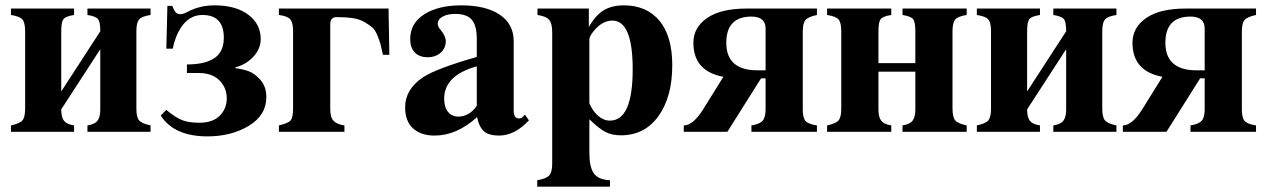

<svg xmlns="http://www.w3.org/2000/svg" viewBox="-20 -493 4734 718"><path d="M355 -84V-309L209 -84Q209 -54 219.5 -41Q230 -28 257 -24V0H21V-24Q54 -31 64 -43Q74 -55 74 -87V-376Q74 -408 64 -420Q54 -432 21 -437V-461H257V-437Q225 -432 217 -421Q209 -410 209 -376V-151L355 -376Q355 -410 347 -421Q339 -432 307 -437V-461H543V-437Q510 -432 500 -420Q490 -408 490 -376V-87Q490 -55 500 -43Q510 -31 543 -24V0H307V-24Q334 -28 344.5 -41.5Q355 -55 355 -84Z M602 -311 606 -471H624Q631 -453 637.5 -446.5Q644 -440 654 -440Q666 -440 682 -449Q727 -473 782 -473Q862 -473 908.5 -438Q955 -403 955 -347Q955 -311 928 -281.5Q901 -252 860 -241V-238Q886 -235 909 -227Q932 -219 954 -194Q976 -169 976 -130Q976 -62 910.5 -22.5Q845 17 756 17Q631 17 581 -61L602 -82Q638 -52 663 -43Q688 -34 725 -34Q776 -34 802 -60.5Q828 -87 828 -125Q828 -165 800.5 -192.5Q773 -220 723 -220H679V-252Q750 -252 785 -278Q817 -302 817 -352Q817 -437 737 -437Q695 -437 666.5 -403Q638 -369 626 -311Z M1215 -402V-85Q1215 -54 1227.5 -41Q1240 -28 1268 -24V0H1023V-24Q1058 -32 1067 -43Q1076 -54 1076 -88V-376Q1076 -408 1065.5 -420.5Q1055 -433 1023 -437V-461H1433L1436 -288H1412Q1406 -316 1403 -327.5Q1400 -339 1391.5 -360Q1383 -381 1372.5 -390Q1362 -399 1344 -410Q1326 -421 1300 -425Q1274 -429 1239 -429Q1215 -429 1215 -402Z M1943 -64 1958 -43Q1905 14 1846 14Q1809 14 1790.5 -1.5Q1772 -17 1764 -55Q1688 14 1605 14Q1555 14 1525 -12.5Q1495 -39 1495 -92Q1495 -159 1562 -204Q1612 -237 1763 -280V-348Q1763 -397 1744.5 -419Q1726 -441 1682 -441Q1654 -441 1635.5 -431Q1617 -421 1617 -404Q1617 -393 1628 -381Q1647 -358 1647 -339Q1647 -313 1628 -296Q1609 -279 1579 -279Q1548 -279 1531 -297Q1514 -315 1514 -347Q1514 -406 1566.5 -439.5Q1619 -473 1705 -473Q1797 -473 1849 -438Q1901 -403 1901 -339V-78Q1901 -50 1922 -50Q1929 -50 1933 -54ZM1763 -97V-245Q1641 -211 1641 -124Q1641 -92 1655.5 -74.5Q1670 -57 1693 -57Q1735 -57 1763 -97Z M2182 -461V-392Q2207 -436 2237.5 -454.5Q2268 -473 2313 -473Q2398 -473 2446 -415.5Q2494 -358 2494 -249Q2494 -131 2442.5 -59Q2391 13 2302 13Q2268 13 2244 0.5Q2220 -12 2184 -47V79Q2184 131 2200.5 155Q2217 179 2261 181V205H1989V181Q2024 175 2034.5 162.5Q2045 150 2045 118V-372Q2045 -405 2034 -418.5Q2023 -432 1990 -437V-461ZM2184 -346V-107Q2196 -78 2216.5 -60Q2237 -42 2261 -42Q2346 -42 2346 -234Q2346 -416 2270 -416Q2233 -416 2202 -379Q2184 -358 2184 -346Z M2843 -85V-200H2826L2700 0H2537V-24Q2572 -24 2610 -85L2684 -204V-206Q2573 -227 2573 -333Q2573 -390 2624 -425.5Q2675 -461 2772 -461H3035V-437Q3002 -430 2992 -418Q2982 -406 2982 -374V-85Q2982 -53 2992 -41Q3002 -29 3035 -24V0H2790V-24Q2821 -29 2832 -41.5Q2843 -54 2843 -85ZM2843 -230V-386Q2843 -431 2790 -431Q2696 -431 2696 -333Q2696 -230 2813 -230Z M3403 -84V-225H3265V-84Q3265 -55 3275.5 -41.5Q3286 -28 3313 -24V0H3073V-24Q3106 -31 3116 -43Q3126 -55 3126 -87V-376Q3126 -408 3116 -420Q3106 -432 3073 -437V-461H3313V-437Q3281 -432 3273 -421Q3265 -410 3265 -376V-257H3403V-376Q3403 -410 3395 -421Q3387 -432 3355 -437V-461H3595V-437Q3562 -432 3552 -420Q3542 -408 3542 -376V-87Q3542 -55 3552 -43Q3562 -31 3595 -24V0H3355V-24Q3382 -28 3392.5 -41.5Q3403 -55 3403 -84Z M3967 -84V-309L3821 -84Q3821 -54 3831.5 -41Q3842 -28 3869 -24V0H3633V-24Q3666 -31 3676 -43Q3686 -55 3686 -87V-376Q3686 -408 3676 -420Q3666 -432 3633 -437V-461H3869V-437Q3837 -432 3829 -421Q3821 -410 3821 -376V-151L3967 -376Q3967 -410 3959 -421Q3951 -432 3919 -437V-461H4155V-437Q4122 -432 4112 -420Q4102 -408 4102 -376V-87Q4102 -55 4112 -43Q4122 -31 4155 -24V0H3919V-24Q3946 -28 3956.5 -41.5Q3967 -55 3967 -84Z M4485 -85V-200H4468L4342 0H4179V-24Q4214 -24 4252 -85L4326 -204V-206Q4215 -227 4215 -333Q4215 -390 4266 -425.5Q4317 -461 4414 -461H4677V-437Q4644 -430 4634 -418Q4624 -406 4624 -374V-85Q4624 -53 4634 -41Q4644 -29 4677 -24V0H4432V-24Q4463 -29 4474 -41.5Q4485 -54 4485 -85ZM4485 -230V-386Q4485 -431 4432 -431Q4338 -431 4338 -333Q4338 -230 4455 -230Z"/></svg>

Font: STIX
Style: Bold
Weight: 700
Designer: MicroPress Inc., with final additions and corrections provided by Coen Hoffman, Elsevier (retired)
Version: Version 1.1.1